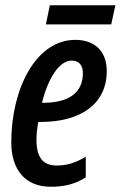

<svg xmlns="http://www.w3.org/2000/svg" viewBox="-20 -702 460 732"><path d="M155 -609H404L420 -682H170ZM173 10C222 10 266 1 307 -26V-104C264 -80 235 -71 196 -71C145 -71 119 -100 119 -170C119 -192 122 -216 126 -237H134C291 -237 387 -308 387 -431C387 -508 340 -550 267 -550C117 -550 23 -364 23 -159C23 -52 79 10 173 10ZM140 -310C164 -406 207 -471 253 -471C282 -471 296 -452 296 -424C296 -357 254 -310 143 -310Z"/></svg>

Font: Noto Sans UI Condensed Medium
Style: Italic
Weight: 500
Width: 3
Italic angle: -12°
Designer: Monotype Design Team
Foundry: Monotype Imaging Inc.
Version: Version 1.901